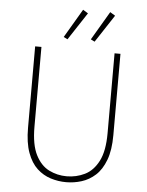

<svg xmlns="http://www.w3.org/2000/svg" viewBox="-59 -913 747 973"><g transform="rotate(5 315.0 -427.0)"><path d="M314 12Q274 12 235.5 0Q197 -12 166 -40.5Q135 -69 116.5 -119.5Q98 -170 98 -246V-660H130V-254Q130 -163 156 -111.5Q182 -60 224 -39Q266 -18 314 -18Q363 -18 406 -39Q449 -60 475.5 -111.5Q502 -163 502 -254V-660H532V-246Q532 -170 513 -119.5Q494 -69 462.5 -40.5Q431 -12 392.5 0Q354 12 314 12ZM258 -710 238 -720 324 -866 350 -850ZM396 -710 376 -720 462 -866 488 -850Z"/></g></svg>

Font: Source Sans Variable
Style: Regular
Weight: 200
Designer: Paul D. Hunt
Foundry: Adobe Systems Incorporated
Version: Version 3.006;hotconv 1.0.111;makeotfexe 2.5.65597